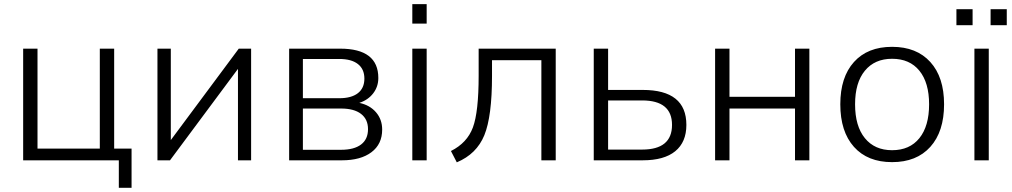

<svg xmlns="http://www.w3.org/2000/svg" viewBox="-20 -774 4885 927"><path d="M553.7 132.8V0H91.8V-539.1H161.1V-56.6H461.9V-539.1H531.2V-56.6H615.2V132.8Z M740.2 0V-539.1H804.7V-97.7L1132.8 -539.1H1192.4V0H1128.9V-441.4L800.8 0Z M1376 0V-539.1H1622.1Q1806.6 -539.1 1806.6 -397.5Q1806.6 -355.5 1781.7 -323.2Q1756.8 -291 1714.8 -277.3Q1765.6 -266.6 1795.4 -231.9Q1825.2 -197.3 1825.2 -148.4Q1825.2 -78.1 1773.4 -39.1Q1721.7 0 1630.9 0ZM1442.4 -50.8H1627Q1689.5 -50.8 1723.1 -76.2Q1756.8 -101.6 1756.8 -150.4Q1756.8 -198.2 1723.1 -224.1Q1689.5 -250 1627 -250H1442.4ZM1442.4 -299.8H1618.2Q1676.8 -299.8 1708 -324.2Q1739.3 -348.6 1739.3 -394.5Q1739.3 -440.4 1708 -464.8Q1676.8 -489.3 1618.2 -489.3H1442.4Z M1970.7 -660.2V-753.9H2040V-660.2ZM1970.7 0V-539.1H2040V0Z M2157.2 -44.9Q2235.4 -84 2263.2 -158.7Q2291 -233.4 2291 -409.2V-539.1H2663.1V0H2593.8V-483.4H2355.5V-407.2Q2355.5 -211.9 2318.4 -121.1Q2281.2 -30.3 2185.5 9.8Z M2846.7 0V-539.1H2916V-339.8H3083Q3293.9 -339.8 3293.9 -170.9Q3293.9 -87.9 3240.2 -43.9Q3186.5 0 3083 0ZM2916 -51.8H3080.1Q3224.6 -51.8 3224.6 -170.9Q3224.6 -289.1 3080.1 -289.1H2916Z M3432.6 0V-539.1H3502V-306.6H3818.4V-539.1H3887.7V0H3818.4V-250H3502V0Z M4037.1 -270.5Q4037.1 -401.4 4103 -474.6Q4168.9 -547.9 4287.1 -547.9Q4405.3 -547.9 4471.7 -474.6Q4538.1 -401.4 4538.1 -270.5Q4538.1 -138.7 4471.7 -64.9Q4405.3 8.8 4287.1 8.8Q4168.9 8.8 4103 -64.9Q4037.1 -138.7 4037.1 -270.5ZM4108.4 -270.5Q4108.4 -165 4155.8 -106.9Q4203.1 -48.8 4287.1 -48.8Q4372.1 -48.8 4418.9 -106.9Q4465.8 -165 4465.8 -270.5Q4465.8 -375 4418.9 -432.6Q4372.1 -490.2 4287.1 -490.2Q4203.1 -490.2 4155.8 -432.6Q4108.4 -375 4108.4 -270.5Z M4684.6 0V-539.1H4753.9V0ZM4597.7 -652.3V-729.5H4675.8V-652.3ZM4762.7 -652.3V-729.5H4840.8V-652.3Z"/></svg>

Font: Min Sans Light
Style: Regular
Weight: 300
Designer: Jinseong-Kim, NotoSansCJK, Nunito
Foundry: Jinseong-Kim
Version: Version 1.400;Glyphs 3.1.2 (3151)